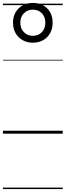

<svg xmlns="http://www.w3.org/2000/svg" viewBox="-20 -914 449 1313"><path d="M205 -622Q165 -622 134.5 -639.5Q104 -657 86.5 -687.5Q69 -718 69 -759Q69 -800 86.5 -830Q104 -860 134.5 -877Q165 -894 205 -894Q245 -894 275.5 -877Q306 -860 323 -830Q340 -800 340 -759Q340 -718 323 -687.5Q306 -657 275.5 -639.5Q245 -622 205 -622ZM205 -669Q242 -669 266 -694Q290 -719 290 -759Q290 -799 266 -823.5Q242 -848 205 -848Q168 -848 143.5 -823.5Q119 -799 119 -759Q119 -719 143.5 -694Q168 -669 205 -669ZM0 369H409V379H0ZM0 -20H409V0H0ZM0 -505H409V-500H0ZM0 -889H409V-879H0Z"/></svg>

Font: Playwrite HR Lijeva Guides
Style: Regular
Weight: 400
Designer: Veronika Burian, José Scaglione
Foundry: TypeTogether
Version: Version 1.003